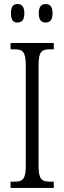

<svg xmlns="http://www.w3.org/2000/svg" viewBox="-20 -926 317 946"><path d="M205 -815C225 -815 239 -826 239 -860C239 -895 225 -906 205 -906C185 -906 171 -895 171 -860C171 -826 185 -815 205 -815ZM66 -815C86 -815 100 -826 100 -860C100 -895 86 -906 66 -906C46 -906 34 -895 34 -860C34 -826 46 -815 66 -815ZM32 0H245V-31H226C185 -31 170 -43 170 -110V-604C170 -672 185 -683 226 -683H245V-714H32V-683H51C91 -683 107 -672 107 -604V-109C107 -42 91 -31 51 -31H32Z"/></svg>

Font: Noto Serif Bengali ExtraCondensed Light
Style: Regular
Weight: 300
Width: 2
Designer: Juan Bruce, Universal Thirst, Indian Type Foundry and the Monotype Design Team.
Foundry: Monotype Imaging Inc.
Version: Version 2.003